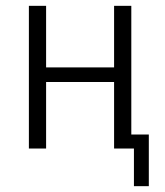

<svg xmlns="http://www.w3.org/2000/svg" viewBox="-20 -509 565 658"><path d="M439 129V0H371V-228H138V0H79V-489H138V-278H371V-489H430V-48H490V129Z"/></svg>

Font: Nunito Sans 10pt Condensed Light
Style: Regular
Weight: 300
Width: 3
Designer: Vernon Adams
Foundry: Vernon Adams
Version: Version 3.101;gftools[0.9.27]